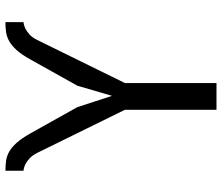

<svg xmlns="http://www.w3.org/2000/svg" viewBox="-74 -724 798 690"><g transform="rotate(-90 325.0 -379.0)"><path d="M590.5 -758.5V-693.5Q579 -692.5 567.5 -687Q557.5 -682 546.2 -672Q535 -662 526.5 -644.5L371.5 -329V0H275.5V-329L120.5 -644.5Q111.5 -662 100.5 -672Q89.5 -682 79.5 -687Q68 -692.5 56.5 -693.5V-758.5Q75 -758.5 91.8 -756.2Q108.5 -754 124.8 -745Q141 -736 156.8 -718.2Q172.5 -700.5 190 -670L285 -500L325.5 -375.5L362 -500L457 -670Q474 -700.5 490 -718.2Q506 -736 522.2 -745Q538.5 -754 555 -756.2Q571.5 -758.5 590.5 -758.5Z"/></g></svg>

Font: B612 Mono
Style: Regular
Weight: 400
Version: Version 1.005